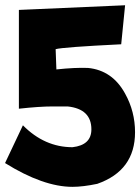

<svg xmlns="http://www.w3.org/2000/svg" viewBox="-24 -725 544 745"><path d="M461.4 -704.6 446.3 -553.2Q219.2 -542 191.9 -534.2L194.8 -455.6Q267.6 -463.4 317.4 -461.4Q412.1 -452.1 461.4 -361.8Q500 -292.5 500 -211.9Q500 -63 353.5 -11.7Q297.9 0 257.3 0Q144 0 -4.4 -92.3L64.9 -238.8Q148.9 -153.8 257.3 -153.8Q330.6 -162.1 330.6 -223.1Q330.6 -302.2 238.3 -312H180.2Q129.4 -312 49.3 -303.2V-686.5Z"/></svg>

Font: Lapsus Pro (theguybrush.com)
Style: Bold
Weight: 700
Designer: Jose Roses
Version: Version 1.00 February 9, 2018, initial release